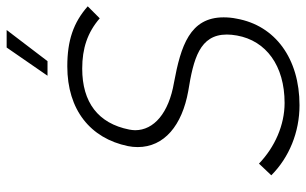

<svg xmlns="http://www.w3.org/2000/svg" viewBox="-196 -740 943 592"><g transform="rotate(-90 276.0 -444.5)"><path d="M338 -770H383L479 -896H425ZM247 7C391 7 493 -68 514 -187C517 -201 518 -215 518 -227C518 -331 430 -359 317 -380C223 -396 170 -442 170 -500C170 -506 171 -512 172 -518C191 -614 256 -663 360 -663C422 -663 471 -647 515 -609L552 -646C502 -690 447 -709 367 -709C233 -709 145 -638 121 -522C119 -512 118 -502 118 -492C118 -410 185 -355 291 -336C390 -320 465 -301 465 -217C465 -208 464 -197 462 -186C446 -96 369 -39 254 -39C186 -39 118 -69 67 -118L31 -80C86 -25 164 7 247 7Z"/></g></svg>

Font: Arthouse Owned Light
Style: Italic
Weight: 300
Italic angle: -10°
Designer: Jeremy Tribby
Foundry: Tribby Type
Version: Version 1.000;PS 001.000;hotconv 1.0.88;makeotf.lib2.5.64775